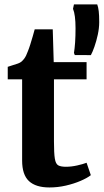

<svg xmlns="http://www.w3.org/2000/svg" viewBox="-20 -836 467 866"><path d="M203 9.5Q141.4 9.5 110.6 -19.2Q79.8 -47.9 79.8 -112V-478.1H14.9V-534.6Q26.4 -538.8 38.6 -542.3Q50.8 -545.8 61.1 -549.5Q71.4 -553.3 77.6 -558.7Q84.2 -564.8 88.9 -571Q93.6 -577.2 97.6 -585.3Q101.5 -593.5 105.6 -604.5Q110.9 -617.3 116.4 -634.8Q121.9 -652.4 127.3 -670.8Q132.7 -689.1 136.5 -703.6H217.9L222.3 -555.7H370.5V-478.1H223.4V-198.1Q223.4 -145.1 227.3 -120.9Q231.1 -96.6 242.8 -90.2Q254.5 -83.8 277.2 -83.8Q301.9 -83.8 328.3 -89.8Q354.7 -95.7 370.5 -101.9L389.7 -45.9Q372.7 -32.7 343 -20Q313.4 -7.3 277 1.1Q240.6 9.5 203 9.5ZM389.9 -587.4 317.3 -587.7 313.6 -597.4Q316.8 -616.4 318.8 -644.9Q320.7 -673.4 320.7 -708.9Q320.7 -738.9 317.8 -760.8Q315 -782.7 309.3 -796.3L313.6 -816.3H418.5Q423.2 -803.7 425.3 -785.7Q427.5 -767.7 427.5 -736.3Q427.5 -709.4 421.1 -679.8Q414.7 -650.3 406 -625.5Q397.2 -600.6 389.9 -587.4Z"/></svg>

Font: Merriweather Light
Style: Regular
Weight: 300
Version: Version 2.100